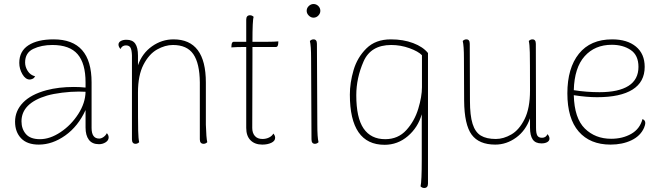

<svg xmlns="http://www.w3.org/2000/svg" viewBox="-20 -708 3289 956"><path d="M521 -24Q521 -9 506 0.5Q491 10 473 10Q439 10 422.5 -12Q406 -34 406 -73V-160Q369 -79 305 -33.5Q241 12 173 12Q115 12 85 -19.5Q55 -51 55 -102Q55 -156 94.5 -197Q134 -238 212 -259Q272 -275 348 -275Q378 -275 406 -272V-298Q406 -392 366.5 -438Q327 -484 241 -484Q186 -484 145.5 -464.5Q105 -445 105 -397Q105 -375 118 -354.5Q131 -334 155 -328Q150 -319 142 -315.5Q134 -312 128 -312Q107 -312 91.5 -338.5Q76 -365 76 -395Q76 -453 121.5 -482.5Q167 -512 247 -512Q436 -512 436 -298V-71Q436 -18 474 -18Q484 -18 495 -25.5Q506 -33 512 -45Q521 -35 521 -24ZM406 -251Q396 -252 372 -252Q333 -252 289 -246.5Q245 -241 214 -232Q87 -194 87 -104Q87 -66 109 -40.5Q131 -15 179 -15Q229 -15 281.5 -50Q334 -85 369.5 -140Q405 -195 406 -251Z M1012 0Q1004 8 994 8Q975 8 975 -14V-298Q974 -393 942.5 -438.5Q911 -484 841 -484Q802 -484 762 -461.5Q722 -439 694.5 -386Q667 -333 667 -247Q667 -97 668 -57Q669 -17 673 0Q665 8 655 8Q637 8 637 -14V-432Q636 -460 629.5 -471Q623 -482 607 -482Q588 -482 580 -464Q570 -475 570 -486Q570 -497 581 -503.5Q592 -510 610 -510Q640 -510 653.5 -490.5Q667 -471 667 -431V-383Q688 -443 737 -477.5Q786 -512 844 -512Q1005 -512 1005 -297V-87Q1007 -21 1012 0Z M1366 -502 1365 -488Q1363 -474 1354 -474H1237V-428L1236 -71Q1236 -46 1249 -31Q1262 -16 1287 -16Q1305 -16 1320 -23.5Q1335 -31 1341 -43Q1350 -33 1350 -22Q1350 -6 1331 3Q1312 12 1286 12Q1249 12 1227.5 -9.5Q1206 -31 1206 -71V-474H1192Q1158 -474 1132 -472L1133 -486Q1135 -500 1144 -500H1206V-610Q1206 -632 1225 -632Q1235 -632 1243 -624Q1237 -610 1237 -500H1314Q1346 -500 1366 -502Z M1507 -654Q1507 -668 1517.5 -678Q1528 -688 1541 -688Q1555 -688 1565 -678Q1575 -668 1575 -654Q1575 -641 1565 -630.5Q1555 -620 1541 -620Q1528 -620 1517.5 -630.5Q1507 -641 1507 -654ZM1566 0Q1558 8 1548 8Q1531 8 1531 -14L1529 -417Q1529 -480 1523 -504Q1531 -512 1541 -512Q1558 -512 1558 -490L1560 -87Q1560 -24 1566 0Z M2074 220Q2080 196 2080 84V-139Q2061 -73 2010.5 -30Q1960 13 1895 13Q1722 13 1722 -237Q1722 -296 1740.5 -359Q1759 -422 1804.5 -467Q1850 -512 1926 -512Q1988 -512 2037 -493.5Q2086 -475 2111 -444V206Q2111 228 2092 228Q2082 228 2074 220ZM2081 -274V-433Q2063 -452 2019 -468Q1975 -484 1928 -484Q1826 -484 1790 -401.5Q1754 -319 1754 -234Q1754 -121 1790.5 -68Q1827 -15 1898 -15Q1962 -15 2003 -60Q2044 -105 2062.5 -166Q2081 -227 2081 -274Z M2716 -18Q2716 -7 2705 -0.5Q2694 6 2676 6Q2646 6 2632.5 -13.5Q2619 -33 2619 -73V-119Q2598 -58 2550 -23Q2502 12 2446 12Q2365 12 2328.5 -37.5Q2292 -87 2291 -207L2290 -417Q2290 -480 2284 -504Q2292 -512 2302 -512Q2319 -512 2319 -490L2320 -206Q2320 -133 2333 -91.5Q2346 -50 2374 -33Q2402 -16 2449 -16Q2487 -16 2526 -38.5Q2565 -61 2592 -115Q2619 -169 2619 -257Q2619 -407 2618 -447Q2617 -487 2613 -504Q2621 -512 2631 -512Q2648 -512 2648 -490L2649 -72Q2649 -44 2655.5 -33Q2662 -22 2679 -22Q2698 -22 2706 -40Q2716 -29 2716 -18Z M3193 -95Q3193 -87 3187 -72Q3169 -31 3124 -9.5Q3079 12 3020 12Q2918 12 2861.5 -53Q2805 -118 2805 -243Q2805 -369 2862.5 -440.5Q2920 -512 3028 -512Q3103 -512 3146.5 -476Q3190 -440 3190 -375Q3190 -300 3129.5 -262Q3069 -224 2953 -224Q2901 -224 2837 -234Q2840 -119 2892 -68Q2944 -17 3023 -17Q3080 -17 3123 -41.5Q3166 -66 3179 -115Q3193 -110 3193 -95ZM2837 -259Q2900 -249 2965 -249Q3060 -249 3109.5 -280.5Q3159 -312 3159 -375Q3159 -433 3120.5 -459Q3082 -485 3026 -485Q2942 -485 2891 -428Q2840 -371 2837 -259Z"/></svg>

Font: Arima Madurai Thin
Style: Regular
Weight: 250
Designer: Joana Correia and Natanael Gama
Foundry: NDISCOVER
Version: Version 1.020; ttfautohint (v1.5) -l 7 -r 28 -G 50 -x 13 -D 